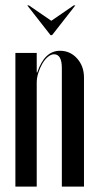

<svg xmlns="http://www.w3.org/2000/svg" viewBox="-20 -691 364 711"><path d="M118 -423Q145 -503 202 -503Q240 -503 265.5 -474.5Q291 -446 291 -404V0H209V-439Q209 -490 180 -490Q169 -490 157.5 -480.5Q146 -471 137 -455.5Q128 -440 122 -421.5Q116 -403 116 -385V0H37V-495H116V-423ZM87 -671 170 -614 253 -671H259L173 -561H167L81 -671Z"/></svg>

Font: Moniqa SemBd Narrow Display
Style: Regular
Weight: 600
Width: 4
Designer: Rajesh Rajput
Foundry: Rajesh Rajput
Version: Version 1.000